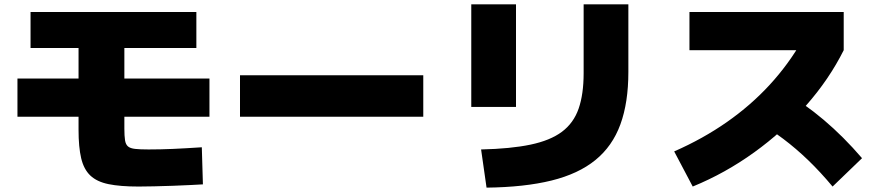

<svg xmlns="http://www.w3.org/2000/svg" viewBox="-20 -800 4040 880"><path d="M615 55Q531 55 477.5 44Q424 33 394 4.5Q364 -24 352 -75Q340 -126 340 -205V-580H120V-745H880V-580H550V-210Q550 -177 553 -157.5Q556 -138 566.5 -129Q577 -120 599.5 -117.5Q622 -115 661 -115Q716 -115 772.5 -117.5Q829 -120 905 -125L910 45Q891 46 854 48Q817 50 773 51.5Q729 53 686.5 54Q644 55 615 55ZM60 -265V-440H940V-265Z M1080 -265V-455H1920V-265Z M2185 -115Q2320 -118 2411 -137Q2502 -156 2555.5 -196Q2609 -236 2632 -302Q2655 -368 2655 -465V-780H2860V-470Q2860 -330 2823.5 -230Q2787 -130 2709 -66.5Q2631 -3 2507.5 27.5Q2384 58 2210 60ZM2140 -310V-780H2345V-310Z M3070 -106Q3202 -164 3311.5 -240.5Q3421 -317 3507.5 -411Q3594 -505 3657 -615L3715 -570H3140V-745H3847V-570Q3780 -436 3674.5 -316.5Q3569 -197 3436.5 -101.5Q3304 -6 3155 55ZM3796 55Q3740 -12 3684.5 -65.5Q3629 -119 3570 -163.5Q3511 -208 3444 -246L3570 -381Q3665 -327 3755.5 -250.5Q3846 -174 3931 -75Z"/></svg>

Font: M PLUS 2 Black
Style: Regular
Weight: 900
Designer: Coji Morishita
Foundry: UNDERFOREST DESIGN
Version: Version 1.001